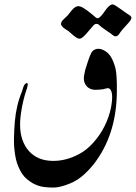

<svg xmlns="http://www.w3.org/2000/svg" viewBox="-20 -739 617 872"><path d="M485.4 -717.8Q487.8 -719.2 490.2 -719.2Q492.7 -719.2 495.6 -718Q498.5 -716.8 499.8 -716.3Q501 -715.8 504.6 -713.4Q508.3 -710.9 508.8 -710.9Q517.6 -705.6 533.7 -693.8Q549.8 -682.1 557.6 -676.8Q558.6 -676.3 562.7 -673.8Q566.9 -671.4 568.8 -669.9Q570.8 -668.5 573.2 -665.8Q575.7 -663.1 576.7 -660.6Q578.6 -652.8 565.4 -637.2Q561 -631.8 548.3 -618.2Q535.6 -604.5 529.8 -596.7Q527.8 -594.7 525.4 -590.8Q522.9 -586.9 521.2 -584.5Q519.5 -582 516.6 -579.1Q513.7 -576.2 510.7 -575.2Q506.3 -574.2 504.2 -574Q502 -573.7 498.3 -575.7Q494.6 -577.6 492.9 -578.9Q491.2 -580.1 488 -582.8Q484.9 -585.4 482.9 -586.9Q477.5 -590.8 463.1 -600.3Q448.7 -609.9 441.4 -615.7Q439.5 -617.2 435.1 -621.3Q430.7 -625.5 427.2 -627.9Q423.8 -630.4 419.4 -630.4Q414.6 -630.9 410.9 -628.9Q407.2 -627 401.6 -620.4Q396 -613.8 396 -613.8Q393.1 -610.8 381.8 -597.2Q370.6 -583.5 360.8 -574.2Q351.1 -564.9 343.3 -563.5Q335.9 -562.5 325.9 -568.8Q315.9 -575.2 304.7 -585.7Q293.5 -596.2 290 -598.6Q288.1 -599.6 284.2 -602.1Q280.3 -604.5 277.3 -606.4Q274.4 -608.4 270.3 -611.6Q266.1 -614.7 263.9 -617.2Q261.7 -619.6 259.3 -623.3Q256.8 -627 257.1 -629.9Q257.3 -632.8 258.3 -637.2Q260.7 -642.6 265.1 -647.5Q269.5 -652.3 276.6 -658.7Q283.7 -665 285.6 -667Q289.6 -670.9 297.9 -682.1Q306.2 -693.4 314 -700.7Q321.8 -708 330.6 -710.4Q336.4 -711.9 344 -709.7Q351.6 -707.5 360.6 -701.7Q369.6 -695.8 376.2 -691.2Q382.8 -686.5 391.6 -679.2Q400.4 -671.9 402.3 -670.4Q404.3 -668.9 407.2 -666.3Q410.2 -663.6 412.4 -661.6Q414.6 -659.7 417.7 -658Q420.9 -656.2 423.8 -656.2Q431.6 -656.7 444.8 -673.3Q446.8 -675.8 449.2 -679Q451.7 -682.1 453.6 -685.1Q455.6 -688 458.3 -691.7Q460.9 -695.3 463.1 -698.2Q465.3 -701.2 468.3 -704.3Q471.2 -707.5 473.9 -710Q476.6 -712.4 479.5 -714.4Q482.4 -716.3 485.4 -717.8ZM411.1 -514.2Q428.7 -522 449.5 -511.7Q470.2 -501.5 481.4 -484.4Q490.2 -471.2 496.3 -454.6Q502.4 -438 505.1 -425.5Q507.8 -413.1 509.3 -390.9Q510.7 -368.7 510.7 -360.1Q510.7 -351.6 510.7 -327.1Q510.7 -142.6 419.9 -12.7Q395.5 22.5 364 51.5Q332.5 80.6 298.3 94.2Q252.4 112.8 224.1 112.8Q179.2 112.8 156.2 105Q136.2 98.6 119.6 87.6Q103 76.7 91.3 64Q79.6 51.3 71 34.2Q62.5 17.1 57.1 1Q51.8 -15.1 48.6 -36.1Q45.4 -57.1 44.2 -74.2Q43 -91.3 43.5 -113.3Q43.9 -135.3 44.9 -150.9Q45.9 -166.5 47.4 -187Q53.7 -261.2 79.6 -322.8Q80.6 -325.2 83.3 -335Q85.9 -344.7 89.4 -351.3Q92.8 -357.9 97.7 -360.4Q106.9 -365.7 106 -352.5L102.5 -337.9Q85 -288.6 76.2 -231.4Q62.5 -145.5 86.9 -91.3Q100.1 -61.5 122.3 -42.2Q144.5 -22.9 170.4 -15.4Q196.3 -7.8 225.6 -8.3Q254.9 -8.8 283 -16.6Q311 -24.4 336.9 -38.1Q373 -56.6 403.8 -91.1Q434.6 -125.5 454.6 -165.5Q474.6 -205.6 483.4 -246.6Q497.1 -316.4 479.5 -334.5Q477.1 -337.4 472.7 -338.1Q468.3 -338.9 464.4 -337.9Q460.4 -336.9 455.1 -335.4Q449.7 -334 447.3 -333.5Q444.8 -333 437.7 -332.5Q430.7 -332 427.7 -331.8Q424.8 -331.5 418.7 -331.3Q412.6 -331.1 408.9 -331.3Q405.3 -331.5 400.1 -332.5Q395 -333.5 391.1 -335.2Q387.2 -336.9 382.8 -339.6Q378.4 -342.3 375 -346.2Q366.2 -355.5 362.8 -367.7Q359.4 -379.9 361.8 -395.3Q364.3 -410.6 366.9 -421.1Q369.6 -431.6 375.7 -449Q381.8 -466.3 383.3 -471.7Q386.2 -479.5 387.9 -483.9Q389.6 -488.3 393.1 -495.6Q396.5 -502.9 400.9 -507.3Q405.3 -511.7 411.1 -514.2Z"/></svg>

Font: Dehalvi Khush Khat
Style: Regular
Weight: 400
Version: Version 002.500